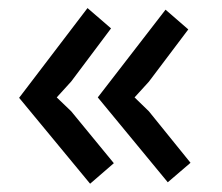

<svg xmlns="http://www.w3.org/2000/svg" viewBox="-20 -482 540 466"><path d="M217.3 -245.6 381.8 -458.5 437 -410.6 341.3 -283.7 306.6 -245.6 341.3 -211.9 442.4 -86.9 387.2 -39.6ZM26.4 -244.6 192.4 -462.4 249.5 -413.1 152.8 -284.2 117.7 -245.6 152.8 -211.9 256.3 -85.9 198.7 -36.1Z"/></svg>

Font: PT Astra Sans
Style: Regular
Weight: 400
Designer: A.Korolkova, I. Chaeva
Foundry: ParaType Ltd
Version: Version 1.001; ttfautohint (v1.6)